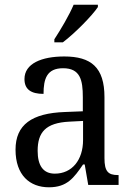

<svg xmlns="http://www.w3.org/2000/svg" viewBox="-20 -786 563 816"><path d="M211 -619V-606H247C299 -645 373 -721 396 -756V-766H293C274 -721 239 -662 211 -619ZM188 10C265 10 294 -30 333 -87H340L355 0H484V-42H481C439 -42 424 -58 424 -114V-373C424 -500 367 -546 253 -546C157 -546 84 -516 84 -450C84 -406 112 -387 165 -387C165 -451 179 -496 248 -496C321 -496 332 -446 332 -373V-313L256 -310C115 -305 46 -256 46 -150C46 -41 107 10 188 10ZM213 -48C163 -48 140 -83 140 -145C140 -223 173 -264 275 -269L333 -272V-191C333 -106 286 -48 213 -48Z"/></svg>

Font: Noto Serif Thai SemiCondensed
Style: Regular
Weight: 400
Width: 4
Designer: Monotype Design Team
Foundry: Monotype Imaging Inc.
Version: Version 2.002